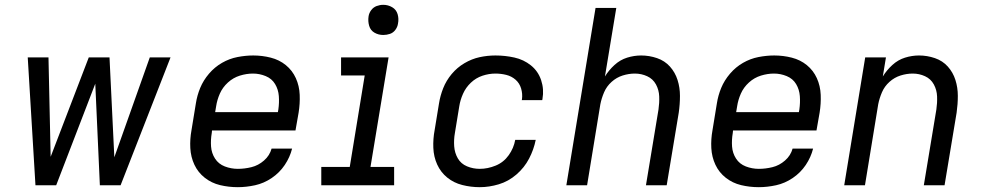

<svg xmlns="http://www.w3.org/2000/svg" viewBox="-20 -768 4072 796"><path d="M127 0H213L375 -421L394 0H480L687 -530H601L454 -116L434 -530H348L190 -118L181 -530H95Z M966 8Q1001 8 1037.5 0Q1074 -8 1106.5 -30Q1139 -52 1160.5 -84Q1182 -116 1191 -152H1106Q1098 -123 1074.5 -102.5Q1051 -82 1022.5 -75Q994 -68 966 -68Q938 -68 912 -78Q886 -88 871.5 -110.5Q857 -133 855 -160.5Q853 -188 858 -217L859 -227H1205L1218 -301Q1224 -338 1222.5 -375Q1221 -412 1206.5 -444Q1192 -476 1165 -498Q1138 -520 1102.5 -529Q1067 -538 1030 -538Q998 -538 964.5 -531.5Q931 -525 900.5 -507.5Q870 -490 846.5 -462.5Q823 -435 810 -403.5Q797 -372 792 -339L774 -229Q767 -191 769 -154Q771 -117 786 -85Q801 -53 829 -31Q857 -9 892.5 -0.5Q928 8 966 8ZM1132 -303H872L876 -327Q880 -354 891.5 -380Q903 -406 925 -426Q947 -446 974.5 -454.5Q1002 -463 1029 -463Q1056 -463 1081.5 -452.5Q1107 -442 1120.5 -419.5Q1134 -397 1136 -369.5Q1138 -342 1134 -314Z M1312 0H1614V-76H1516L1591 -530H1394V-455H1492L1430 -76H1312ZM1569 -623Q1583 -623 1596.5 -627.5Q1610 -632 1619 -644Q1628 -656 1630 -670Q1634 -690 1628.5 -709Q1623 -728 1606 -738Q1589 -748 1569 -748Q1555 -748 1541.5 -743Q1528 -738 1519 -726Q1510 -714 1508 -700Q1505 -680 1510.5 -661Q1516 -642 1532.5 -632.5Q1549 -623 1569 -623Z M1969 8Q2008 8 2048 -4Q2088 -16 2121 -44.5Q2154 -73 2173.5 -110.5Q2193 -148 2201 -188H2116Q2110 -154 2089 -124.5Q2068 -95 2035 -81.5Q2002 -68 1969 -68Q1941 -68 1916 -78.5Q1891 -89 1878 -111.5Q1865 -134 1863 -161.5Q1861 -189 1866 -217L1884 -327Q1888 -353 1899.5 -379Q1911 -405 1932 -425Q1953 -445 1980 -454Q2007 -463 2034 -463Q2057 -463 2079 -457.5Q2101 -452 2117.5 -437.5Q2134 -423 2140.5 -401Q2147 -379 2144 -356Q2143 -354 2143 -353H2228L2229 -358Q2236 -398 2223.5 -435.5Q2211 -473 2181 -497Q2151 -521 2112.5 -529.5Q2074 -538 2034 -538Q2001 -538 1968.5 -531Q1936 -524 1905.5 -506Q1875 -488 1852.5 -461Q1830 -434 1817.5 -402.5Q1805 -371 1800 -339L1782 -229Q1775 -192 1776.5 -155Q1778 -118 1792.5 -86Q1807 -54 1834 -32Q1861 -10 1896.5 -1Q1932 8 1969 8Z M2328 0H2414L2469 -336Q2474 -361 2484.5 -385.5Q2495 -410 2515.5 -428.5Q2536 -447 2561.5 -455Q2587 -463 2612 -463Q2639 -463 2663 -452Q2687 -441 2699.5 -418Q2712 -395 2713 -368Q2714 -341 2710 -314L2658 0H2744L2794 -301Q2799 -336 2799 -370.5Q2799 -405 2789 -436.5Q2779 -468 2757.5 -492Q2736 -516 2704 -527Q2672 -538 2638 -538Q2609 -538 2580 -529Q2551 -520 2527.5 -498.5Q2504 -477 2488 -451L2535 -735H2449Z M3126 8Q3161 8 3197.5 0Q3234 -8 3266.5 -30Q3299 -52 3320.5 -84Q3342 -116 3351 -152H3266Q3258 -123 3234.5 -102.5Q3211 -82 3182.5 -75Q3154 -68 3126 -68Q3098 -68 3072 -78Q3046 -88 3031.5 -110.5Q3017 -133 3015 -160.5Q3013 -188 3018 -217L3019 -227H3365L3378 -301Q3384 -338 3382.5 -375Q3381 -412 3366.5 -444Q3352 -476 3325 -498Q3298 -520 3262.5 -529Q3227 -538 3190 -538Q3158 -538 3124.5 -531.5Q3091 -525 3060.5 -507.5Q3030 -490 3006.5 -462.5Q2983 -435 2970 -403.5Q2957 -372 2952 -339L2934 -229Q2927 -191 2929 -154Q2931 -117 2946 -85Q2961 -53 2989 -31Q3017 -9 3052.5 -0.5Q3088 8 3126 8ZM3292 -303H3032L3036 -327Q3040 -354 3051.5 -380Q3063 -406 3085 -426Q3107 -446 3134.5 -454.5Q3162 -463 3189 -463Q3216 -463 3241.5 -452.5Q3267 -442 3280.5 -419.5Q3294 -397 3296 -369.5Q3298 -342 3294 -314Z M3480 0H3566L3621 -336Q3626 -361 3636.5 -385.5Q3647 -410 3667.5 -428.5Q3688 -447 3713.5 -455Q3739 -463 3764 -463Q3791 -463 3815 -452Q3839 -441 3851.5 -418Q3864 -395 3865 -368Q3866 -341 3862 -314L3810 0H3896L3946 -301Q3951 -336 3951 -370.5Q3951 -405 3941 -436.5Q3931 -468 3909.5 -492Q3888 -516 3856 -527Q3824 -538 3790 -538Q3761 -538 3732 -529Q3703 -520 3679.5 -498.5Q3656 -477 3640 -451L3653 -530H3567Z"/></svg>

Font: Iosevka Sparkle Oblique
Style: Regular
Weight: 400
Italic angle: -9°
Designer: Belleve Invis
Foundry: Belleve Invis
Version: Version 4.5.0; ttfautohint (v1.8.3)